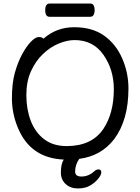

<svg xmlns="http://www.w3.org/2000/svg" viewBox="-20 -872 785 1078"><path d="M321.8 97.2Q321.8 47.9 337.9 23.9Q151.9 16.1 81.1 -152.8Q46.9 -233.9 46.9 -319.8Q46.9 -404.8 63.5 -463.9Q80.1 -522.9 104.5 -567.9Q128.9 -612.8 154.1 -638.4Q179.2 -664.1 198.2 -664.1Q215.8 -664.1 224.1 -654.8Q296.9 -719.2 397 -719.2Q497.1 -719.2 563.5 -672.6Q629.9 -626 665.5 -545.4Q701.2 -464.8 701.2 -375Q701.2 -198.2 621.1 -90.8Q547.9 3.9 424.8 20Q401.9 53.2 401.9 91.8Q401.9 119.1 437 119.1Q476.1 119.1 506.8 91.8Q520 79.1 533.2 79.1Q548.8 79.1 548.8 96.2Q548.8 109.9 531.5 131.3Q514.2 152.8 486.6 169.4Q459 186 417 186Q375 186 348.4 161.1Q321.8 136.2 321.8 97.2ZM354 -51.8Q495.1 -51.8 560.1 -147.9Q619.1 -235.8 619.1 -371.1Q619.1 -481 561 -564Q502.9 -647 398.9 -647Q356.9 -647 309.6 -627.4Q262.2 -607.9 221.2 -568.8Q180.2 -529.8 154.1 -472.4Q127.9 -415 127.9 -337.9Q127.9 -259.8 152.3 -194.8Q176.8 -129.9 227.3 -90.8Q277.8 -51.8 354 -51.8ZM485.8 -777.8H257.8Q233.9 -777.8 233.9 -814.9Q233.9 -852.1 258.8 -852.1H486.8Q511.2 -852.1 511.2 -814.9Q511.2 -777.8 485.8 -777.8Z"/></svg>

Font: LXGW WenKai Screen
Style: Regular
Weight: 400
Designer: LXGW / Fontworks Inc.
Foundry: LXGW / Fontworks Inc.
Version: Version 1.510;January 18,2025